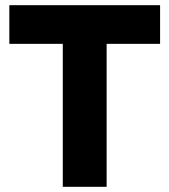

<svg xmlns="http://www.w3.org/2000/svg" viewBox="-20 -720 652 740"><path d="M597 -551H391V0H222V-551H16V-700H597Z"/></svg>

Font: Georama
Style: Bold
Weight: 700
Designer: Jean-Baptiste Levee
Foundry: Production Type
Version: Version 1.000